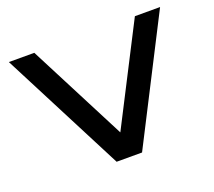

<svg xmlns="http://www.w3.org/2000/svg" viewBox="-98 -679 901 809"><g transform="rotate(-20 352.0 -275.0)"><path d="M691 -550 410 0H296L13 -550H127L353 -111L578 -550Z"/></g></svg>

Font: Bruno Ace SC
Style: Regular
Weight: 400
Version: Version 1.100; ttfautohint (v1.8.4.7-5d5b);gftools[0.9.27]